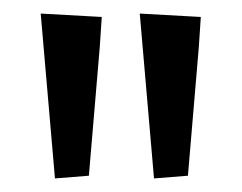

<svg xmlns="http://www.w3.org/2000/svg" viewBox="-20 -719 356 283"><path d="M130 -694 127 -649 111 -460 61 -456 40 -699ZM276 -694 273 -649 257 -460 207 -456 186 -699Z"/></svg>

Font: Underdog
Style: Regular
Weight: 400
Designer: Sergey Steblina
Foundry: Sergey Steblina, Jovanny Lemonad
Version: Version 1.001; ttfautohint (v0.9)